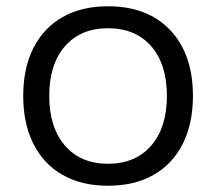

<svg xmlns="http://www.w3.org/2000/svg" viewBox="-20 -580 690 612"><path d="M324 12Q240 12 179.5 -22.5Q119 -57 86.5 -121.5Q54 -186 54 -274Q54 -363 86.5 -427Q119 -491 179.5 -525.5Q240 -560 324 -560Q451 -560 523 -483.5Q595 -407 595 -274Q595 -186 562.5 -121.5Q530 -57 469.5 -22.5Q409 12 324 12ZM324 -58Q412 -58 462 -116Q512 -174 512 -274Q512 -375 462 -432.5Q412 -490 324 -490Q237 -490 187 -432.5Q137 -375 137 -274Q137 -174 187 -116Q237 -58 324 -58Z"/></svg>

Font: Azeret Mono Thin Light
Style: Regular
Weight: 300
Version: Version 1.002